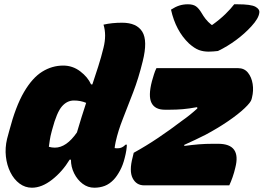

<svg xmlns="http://www.w3.org/2000/svg" viewBox="-20 -865 1230 896"><path d="M997 -627Q989 -626 976 -625Q963 -624 954 -624Q929 -624 908.5 -631.5Q888 -639 862 -662Q800 -721 778 -820Q798 -833 816.5 -839Q835 -845 857 -845Q881 -845 894.5 -835.5Q908 -826 921 -804Q929 -790 939.5 -776.5Q950 -763 967 -749H971Q1007 -775 1032 -799.5Q1057 -824 1073 -845H1089Q1151 -845 1172 -833.5Q1193 -822 1190 -805Q1187 -779 1153 -742Q1122 -708 1081.5 -678Q1041 -648 997 -627ZM710 -547H1091Q1120 -547 1137 -526Q1154 -505 1159 -473.5Q1164 -442 1156 -410L1154 -402Q1151 -388 1121.5 -360Q1092 -332 1044.5 -299.5Q997 -267 939 -236Q917 -225 891 -212.5Q865 -200 840 -189V-184Q878 -189 908 -191.5Q938 -194 975 -194H998Q1107 -194 1078 -82Q1073 -60 1065.5 -38.5Q1058 -17 1050 0H653Q616 0 599 -33.5Q582 -67 599 -131L604 -152Q662 -184 718.5 -222Q775 -260 830 -302Q866 -327 901 -359L900 -365Q862 -358 833 -355.5Q804 -353 772 -353H749Q703 -353 687 -385Q671 -417 689 -486Q694 -503 698.5 -518Q703 -533 710 -547ZM275 -559Q319 -559 354.5 -532Q390 -505 405 -471H411Q425 -513 438.5 -555Q452 -597 463 -642Q478 -702 463 -750Q502 -759 550 -759Q618 -759 644 -717Q670 -675 646 -579Q627 -501 601.5 -434.5Q576 -368 553.5 -311Q531 -254 520 -204Q518 -193 516.5 -186Q515 -179 515 -174Q519 -173 523 -173Q527 -173 530 -173Q550 -173 566 -190H572Q572 -180 569.5 -163.5Q567 -147 562 -128Q554 -95 540 -69Q526 -43 511 -27Q491 -6 468.5 2.5Q446 11 420 11Q390 11 365.5 -7.5Q341 -26 326 -56Q311 -86 311 -120H305Q271 -64 223 -26.5Q175 11 129 11Q97 11 71 -8.5Q45 -28 28.5 -61Q12 -94 7.5 -134.5Q3 -175 13 -217L23 -254Q53 -369 92 -435.5Q131 -502 177 -530.5Q223 -559 275 -559ZM208 -180Q215 -178 222 -177Q229 -176 236 -176Q290 -176 339 -247Q350 -284 360.5 -318Q371 -352 382 -385Q356 -396 325 -396Q293 -396 269 -368.5Q245 -341 224 -262L221 -251Q215 -229 212.5 -211.5Q210 -194 208 -180Z"/></svg>

Font: Recursive Sn Csl St Blk
Style: Italic
Weight: 900
Italic angle: -15°
Version: Version 1.079;hotconv 1.0.112;makeotfexe 2.5.65598; ttfautoh